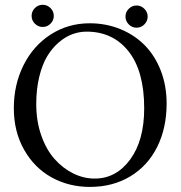

<svg xmlns="http://www.w3.org/2000/svg" viewBox="-20 -753 739 786"><path d="M122.8 -656Q109.4 -669.4 109.4 -688Q109.4 -706.5 122.8 -720Q136.2 -733.4 154.8 -733.4Q173.3 -733.4 186.8 -720Q200.2 -706.5 200.2 -688Q200.2 -669.4 186.8 -656Q173.3 -642.6 154.8 -642.6Q136.2 -642.6 122.8 -656ZM507.1 -653.1Q493.7 -666.5 493.7 -685.1Q493.7 -703.6 507.1 -717Q520.5 -730.5 539.1 -730.5Q557.6 -730.5 571 -717Q584.5 -703.6 584.5 -685.1Q584.5 -666.5 571 -653.1Q557.6 -639.6 539.1 -639.6Q520.5 -639.6 507.1 -653.1ZM334.5 -623.5Q304.7 -623.5 276.1 -613Q247.6 -602.5 220.5 -579.3Q193.4 -556.2 173.1 -522.5Q152.8 -488.8 140.6 -438.2Q128.4 -387.7 128.4 -327.1Q128.4 -257.3 148.9 -198.7Q169.4 -140.1 203.4 -102.1Q237.3 -64 279.8 -43Q322.3 -22 367.7 -22Q455.6 -22 512.9 -100.1Q570.3 -178.2 570.3 -309.6Q570.3 -461.9 506.3 -542.7Q442.4 -623.5 334.5 -623.5ZM662.1 -329.1Q662.1 -229.5 623.8 -152.1Q585.4 -74.7 513.7 -31.2Q441.9 12.2 348.1 12.2Q261.7 12.2 191.2 -26.9Q120.6 -65.9 78.6 -140.1Q36.6 -214.4 36.6 -310.1Q36.6 -407.2 76.7 -486.8Q116.7 -566.4 188 -612.1Q259.3 -657.7 347.2 -657.7Q414.1 -657.7 472.2 -634Q530.3 -610.4 572.3 -567.9Q614.3 -525.4 638.2 -463.9Q662.1 -402.3 662.1 -329.1Z"/></svg>

Font: Libertinage
Style: b
Weight: 400
Designer: OSP
Foundry: OSP
Version: Version 1.0; 2008; OFL relea